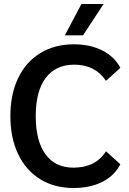

<svg xmlns="http://www.w3.org/2000/svg" viewBox="-20 -932 648 962"><path d="M32 -350Q32 -460 71 -541Q110 -622 182 -666Q254 -710 351 -710Q432 -710 493 -679Q554 -648 583 -592L511 -527Q457 -608 352 -608Q259 -608 209 -541.5Q159 -475 159 -350Q159 -226 208 -159Q257 -92 348 -92Q459 -92 511 -174L583 -109Q554 -52 493 -21Q432 10 349 10Q253 10 181.5 -34Q110 -78 71 -159.5Q32 -241 32 -350ZM388 -912H499L396 -755H305Z"/></svg>

Font: Sarabun SemiBold
Style: Regular
Weight: 600
Designer: Suppakit Chalermlarp | Katatrad Co.,Ltd.
Foundry: Cadson Demak Co.,Ltd.
Version: Version 1.000; ttfautohint (v1.6)